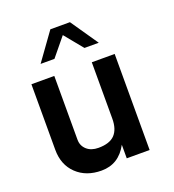

<svg xmlns="http://www.w3.org/2000/svg" viewBox="-139 -864 891 986"><g transform="rotate(-20 306.5 -371.0)"><path d="M515.1 -524.9V0H390.1V-74.2Q342.3 15.1 248 15.1Q164.1 15.1 112.1 -34.7Q60.1 -84.5 60.1 -167V-524.9H185.1V-176.8Q185.1 -143.1 209 -121.6Q232.9 -100.1 272.9 -100.1Q334 -100.1 362.1 -129.6Q390.1 -159.2 390.1 -216.8V-524.9ZM248 -756.8H355L458 -606.9H379.9L297.9 -707L215.8 -606.9H140.1Z"/></g></svg>

Font: Miedinger*
Style: Bold
Weight: 700
Version: Version 001.000